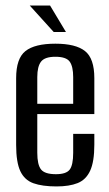

<svg xmlns="http://www.w3.org/2000/svg" viewBox="-20 -661 392 690"><path d="M183 9Q132 9 100 -2.5Q68 -14 53 -46Q38 -78 38 -140V-380Q38 -451 71.5 -477.5Q105 -504 179 -504Q252 -504 285.5 -477.5Q319 -451 319 -380V-251H114V-112Q114 -69 127.5 -52Q141 -35 181 -35Q218 -35 230.5 -51.5Q243 -68 243 -112V-180H319V-141Q319 -80 304 -47.5Q289 -15 259 -3Q229 9 183 9ZM114 -288H243V-384Q243 -422 230.5 -439.5Q218 -457 179 -457Q141 -457 127.5 -439.5Q114 -422 114 -384ZM173 -546 87 -641H160L217 -546Z"/></svg>

Font: Alumni Sans Medium
Style: Regular
Weight: 500
Designer: Robert E. Leuschke
Foundry: Robert E. Leuschke
Version: Version 1.018